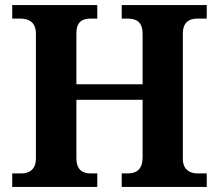

<svg xmlns="http://www.w3.org/2000/svg" viewBox="-20 -734 859 754"><path d="M28 0H362V-53H335C302 -53 280 -70 280 -112V-342H540V-116C540 -70 517 -53 482 -53H458V0H792V-53H755C724 -53 698 -69 698 -111V-601C698 -647 723 -661 755 -661H792V-714H458V-661H481C517 -661 540 -647 540 -601V-403H280V-603C280 -647 302 -661 335 -661H362V-714H28V-661H59C93 -661 121 -647 121 -602V-112C121 -70 97 -53 64 -53H28Z"/></svg>

Font: Noto Serif Telugu
Style: Bold
Weight: 700
Designer: Jelle Bosma - Monotype Design Team
Foundry: Monotype Imaging Inc.
Version: Version 2.005